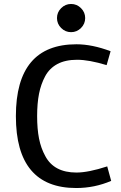

<svg xmlns="http://www.w3.org/2000/svg" viewBox="-20 -935 610 967"><path d="M517 -607Q428 -634 368.5 -634Q309 -634 269 -612.5Q229 -591 207.5 -551Q186 -511 176.5 -462.5Q167 -414 167 -350Q167 -286 176.5 -237.5Q186 -189 208 -149Q252 -66 365 -66Q425 -66 520 -97L540 -24Q456 12 364 12Q60 12 60 -350Q60 -712 365 -712Q444 -712 537 -677ZM288 -794Q267 -815 267 -844Q267 -873 288 -894Q309 -915 338 -915Q367 -915 388 -894Q409 -873 409 -844Q409 -815 388 -794Q367 -773 338 -773Q309 -773 288 -794Z"/></svg>

Font: Voces
Style: Regular
Weight: 400
Designer: Ana Paula Megda, Pablo Ugerman
Foundry: Ana Paula Megda, Pablo Ugerman
Version: Version 1.003